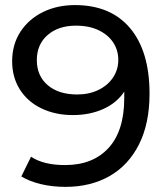

<svg xmlns="http://www.w3.org/2000/svg" viewBox="-20 -728 657 756"><path d="M27.8 -486.8Q27.8 -552.7 60.3 -602.8Q92.8 -652.8 148.9 -680.4Q205.1 -708 274.9 -708Q416 -708 492.4 -616.9Q568.8 -525.9 568.8 -358.9Q568.8 -241.7 527.3 -159.4Q485.8 -77.1 411.4 -34.7Q336.9 7.8 237.8 7.8Q187 7.8 142.1 -2.7Q97.2 -13.2 64 -33.2L102.1 -110.8Q152.8 -77.6 236.8 -78.1Q345.7 -78.1 407.5 -145.5Q469.2 -212.9 469.2 -341.8V-367.2Q439.5 -322.3 386.2 -298.6Q333 -274.9 267.1 -274.9Q198.2 -274.9 143.6 -301Q88.9 -327.1 58.3 -375.5Q27.8 -423.8 27.8 -486.8ZM125 -491.2Q125 -429.2 168 -392.6Q210.9 -356 284.2 -356Q331.1 -356 367.9 -374Q404.8 -392.1 425.3 -423.1Q445.8 -454.1 445.8 -492.2Q445.8 -529.3 426.5 -559.6Q407.2 -589.8 369.6 -608.4Q332 -627 278.8 -627Q210 -627 167.5 -590.1Q125 -553.2 125 -491.2Z"/></svg>

Font: Montserrat Medium
Style: Regular
Weight: 500
Designer: Julieta Ulanovsky
Foundry: Julieta Ulanovsky
Version: Version 7.200